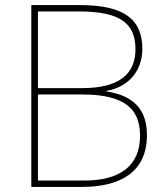

<svg xmlns="http://www.w3.org/2000/svg" viewBox="-20 -734 653 754"><path d="M294 -714H103V0H303C449 0 557 -56 557 -203C557 -293 516 -357 398 -375V-377C490 -393 539 -461 539 -542C539 -657 469 -714 294 -714ZM303 -388H129V-689H291C446 -689 512 -646 512 -541C512 -440 444 -388 303 -388ZM129 -363H300C443 -363 530 -325 530 -202C530 -79 447 -25 311 -25H129Z"/></svg>

Font: Noto Sans Gujarati UI Thin
Style: Regular
Weight: 100
Designer: Jelle Bosma - Monotype Design Team, Universal Thirst
Foundry: Monotype Imaging Inc.
Version: Version 2.106